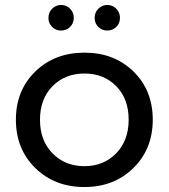

<svg xmlns="http://www.w3.org/2000/svg" viewBox="-20 -747 681 773"><path d="M262 -638.5Q247 -624 226 -624Q205 -624 190 -638.5Q175 -653 175 -675Q175 -697 190 -712Q205 -727 226 -727Q247 -727 262 -712Q277 -697 277 -675Q277 -653 262 -638.5ZM448 -638.5Q433 -624 412 -624Q391 -624 376 -638.5Q361 -653 361 -675Q361 -697 376 -712Q391 -727 412 -727Q433 -727 448 -712Q463 -697 463 -675Q463 -653 448 -638.5ZM320 6Q200 6 122 -70.5Q44 -147 44 -265Q44 -383 122 -459Q200 -535 320 -535Q440 -535 517.5 -459Q595 -383 595 -265Q595 -147 517 -70.5Q439 6 320 6ZM320 -78Q397 -78 447.5 -129.5Q498 -181 498 -265Q498 -349 448 -400Q398 -451 320 -451Q242 -451 191.5 -400Q141 -349 141 -265Q141 -181 191.5 -129.5Q242 -78 320 -78Z"/></svg>

Font: Montserrat
Style: Regular
Weight: 500
Designer: Julieta Ulanovsky
Foundry: Julieta Ulanovsky
Version: Version 7.200;PS 007.200;hotconv 1.0.88;makeotf.lib2.5.64775